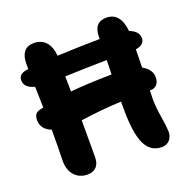

<svg xmlns="http://www.w3.org/2000/svg" viewBox="-127 -814 974 975"><g transform="rotate(-20 359.5 -326.5)"><path d="M185.1 34.2Q140.6 34.2 113.3 2.9Q85.9 -28.3 88.9 -87.9Q90.8 -131.8 90.8 -242.2Q37.1 -262.7 37.1 -314Q37.1 -332 44.4 -343Q51.8 -354 70.8 -358.9Q73.7 -359.4 79.8 -360.8Q85.9 -362.3 88.9 -362.8Q87.4 -426.8 85.9 -476.1Q30.8 -489.7 30.8 -530.8Q30.8 -565.9 79.1 -571.8H84V-603Q84 -642.1 101.6 -664.6Q119.1 -687 155.8 -687Q193.8 -687 218.3 -661.6Q242.7 -636.2 247.1 -585Q356 -590.3 477.1 -591.8V-602.1Q477.1 -682.1 544.9 -682.1Q620.6 -682.1 630.9 -579.1Q680.2 -560.5 680.2 -522.9Q680.2 -504.9 667.2 -493.7Q654.3 -482.4 631.8 -480Q631.3 -463.9 630.9 -431.2Q630.4 -398.4 629.9 -381.8Q678.2 -355 678.2 -312Q678.2 -287.6 665.3 -273.2Q652.3 -258.8 629.9 -258.8H627Q627 -250 626.5 -234.1Q626 -218.3 626 -210.9Q626.5 -166.5 635.3 -114Q644 -61.5 645 -36.1Q646.5 -5.4 630.4 13.4Q614.3 32.2 586.9 32.2Q525.4 32.2 497.8 -27.1Q470.2 -86.4 470.2 -215.8V-255.9Q361.3 -251 250 -234.9V-37.1Q250 -2.4 232.9 15.9Q215.8 34.2 185.1 34.2ZM248 -473.1Q248 -459 248.5 -431.6Q249 -404.3 249 -391.1Q334 -399.9 472.2 -401.9Q474.1 -457.5 474.1 -479Q383.8 -478 248 -473.1Z"/></g></svg>

Font: Shantell Sans Bouncy
Style: Bold
Weight: 700
Designer: Stephen Nixon, Anya Danilova, Shantell Martin
Foundry: Arrow Type
Version: Version 1.006;[9816181b4]